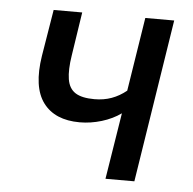

<svg xmlns="http://www.w3.org/2000/svg" viewBox="-42 -533 578 576"><g transform="rotate(5 247.0 -245.5)"><path d="M296 0 328 -200Q303 -182 270 -172Q237 -162 204 -162Q129 -162 94 -209Q59 -256 74 -351L97 -491H183L163 -360Q156 -316 160.5 -288Q165 -260 184.5 -247.5Q204 -235 242 -235Q270 -235 293.5 -243.5Q317 -252 338 -269L373 -491H460L383 0Z"/></g></svg>

Font: Nunito Sans 10pt Condensed Medium
Style: Italic
Weight: 500
Width: 3
Italic angle: -9°
Designer: Vernon Adams
Foundry: Vernon Adams
Version: Version 3.101;gftools[0.9.27]